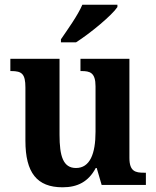

<svg xmlns="http://www.w3.org/2000/svg" viewBox="-20 -786 664 816"><path d="M239 -619V-606H303C363 -644 456 -721 479 -756V-766H330C311 -721 267 -660 239 -619ZM246 10C310 10 356 -14 387 -72H391L412 0H600V-52H592C556 -52 530 -57 530 -115V-536H322V-484H326C362 -484 386 -478 386 -419V-226C386 -132 362 -72 303 -72C248 -72 233 -123 233 -213V-536H24V-484H28C73 -484 88 -472 88 -414V-188C88 -52 137 10 246 10Z"/></svg>

Font: Noto Serif SemiCondensed
Style: Bold
Weight: 700
Width: 4
Designer: Monotype Design Team
Foundry: Monotype Imaging Inc.
Version: Version 2.015